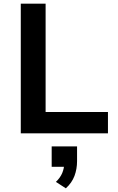

<svg xmlns="http://www.w3.org/2000/svg" viewBox="-20 -725 641 1044"><path d="M93 0V-705H228V-116H567V0ZM338 299 284 264Q308 241 318.5 215.5Q329 190 329 165L357 182H261V71H399V151Q399 194 385 231.5Q371 269 338 299Z"/></svg>

Font: Nunito Sans 8pt
Style: Bold
Weight: 700
Version: Version 3.101;gftools[0.9.27]